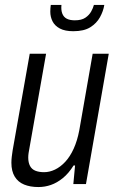

<svg xmlns="http://www.w3.org/2000/svg" viewBox="-20 -743 472 775"><path d="M135 12Q102 12 77.5 2Q53 -8 39.5 -30Q26 -52 26 -86Q26 -98 27.5 -110.5Q29 -123 31 -136L100 -526H166L99 -146Q97 -136 95.5 -126Q94 -116 94 -107Q94 -87 101 -73.5Q108 -60 122.5 -54Q137 -48 158 -48Q180 -48 202 -58.5Q224 -69 243.5 -90Q263 -111 277.5 -143Q292 -175 300 -217L354 -526H419L327 0H276L283 -75H277Q257 -43 233.5 -24Q210 -5 185.5 3.5Q161 12 135 12ZM276 -617Q242 -617 221.5 -628Q201 -639 192 -657Q183 -675 183 -696Q183 -703 183.5 -709.5Q184 -716 185 -723H228Q226 -702 231.5 -688Q237 -674 249.5 -667.5Q262 -661 282 -661Q309 -661 324.5 -671.5Q340 -682 348 -696.5Q356 -711 359 -723H401Q397 -698 383.5 -673.5Q370 -649 344.5 -633Q319 -617 276 -617Z"/></svg>

Font: Archivo Condensed Light
Style: Italic
Weight: 300
Width: 3
Italic angle: -10°
Designer: Hector Gatti
Foundry: Omnibus-Type
Version: Version 2.001